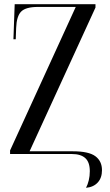

<svg xmlns="http://www.w3.org/2000/svg" viewBox="-20 -734 523 915"><path d="M390 161Q398 146 403 125.5Q408 105 408 82Q408 39 386.5 19.5Q365 0 323 0H28V-17L341 -701H161Q103 -701 81 -679Q59 -657 57 -601L55 -547H44L50 -714H435V-698L121 -13H327Q403 -13 434.5 10.5Q466 34 466 77Q466 114 445.5 136Q425 158 390 161Z"/></svg>

Font: Noto Serif Display ExtraCondensed
Style: Regular
Weight: 400
Width: 2
Designer: Monotype Design Team
Foundry: Monotype Imaging Inc.
Version: Version 2.009